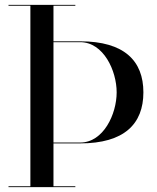

<svg xmlns="http://www.w3.org/2000/svg" viewBox="-20 -770 644 790"><path d="M15 -3.5V0H290V-3.5H200V-180H310C491 -180 570 -260 570 -390C570 -520 491 -600 310 -600H200V-746.5H290V-750H15V-746.5H105V-3.5ZM310 -596.5C406 -596.5 460 -479 460 -390C460 -301 406 -183.5 310 -183.5H200V-596.5Z"/></svg>

Font: Bodoni* 48pt
Style: Regular
Weight: 400
Version: Version 2.3